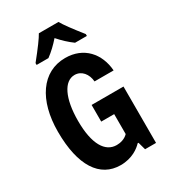

<svg xmlns="http://www.w3.org/2000/svg" viewBox="-224 -1046 1038 1168"><g transform="rotate(-30 295.5 -462.0)"><path d="M309 -861C339 -827 370 -798 403 -774H486V-787C432 -855 394 -906 379 -934H241C227 -908 191 -859 133 -787V-774H216C250 -799 280 -828 309 -861ZM301 -396V-279H392V-139C369 -115 337 -108 312 -108C232 -108 181 -189 181 -353C181 -510 228 -606 302 -606C351 -606 384 -564 388 -511H522C513 -633 434 -724 304 -724C141 -724 42 -578 42 -357C42 -118 127 10 272 10C353 10 404 -29 427 -54H433L448 0H525V-396Z"/></g></svg>

Font: Kathrein 77 Bold Condensed
Style: Regular
Weight: 700
Width: 3
Designer: Lazydogs Typefoundry, based on Open Sans by Ascender Corporation
Foundry: Lazydogs Typefoundry
Version: Version 1.003;PS 001.003;hotconv 1.0.88;makeotf.lib2.5.64775